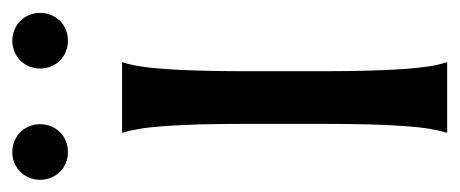

<svg xmlns="http://www.w3.org/2000/svg" viewBox="-244 -506 742 310"><g transform="rotate(-90 127.0 -351.0)"><path d="M82 -324.2Q82 -368.2 81.1 -400.6Q80.1 -433.1 78.4 -456.8Q76.7 -480.5 74 -496.6Q71.3 -512.7 67.9 -522.9V-524.9H181.2V-522.9Q177.7 -512.7 175 -496.6Q172.4 -480.5 170.7 -456.8Q168.9 -433.1 168 -400.6Q167 -368.2 167 -324.2V-201.2Q167 -157.2 168 -124.5Q168.9 -91.8 170.7 -68.1Q172.4 -44.4 175 -28.3Q177.7 -12.2 181.2 -2V0H67.9V-2Q71.3 -12.2 74 -28.3Q76.7 -44.4 78.4 -68.1Q80.1 -91.8 81.1 -124.5Q82 -157.2 82 -201.2ZM-8.3 -657.2Q-8.3 -666.5 -4.9 -674.8Q-1.5 -683.1 4.6 -689.2Q10.7 -695.3 18.8 -698.7Q26.9 -702.1 36.6 -702.1Q45.9 -702.1 54.2 -698.7Q62.5 -695.3 68.6 -689.2Q74.7 -683.1 78.1 -674.8Q81.5 -666.5 81.5 -657.2Q81.5 -647.9 78.1 -639.6Q74.7 -631.3 68.6 -625.2Q62.5 -619.1 54.2 -615.7Q45.9 -612.3 36.6 -612.3Q26.9 -612.3 18.8 -615.7Q10.7 -619.1 4.6 -625.2Q-1.5 -631.3 -4.9 -639.6Q-8.3 -647.9 -8.3 -657.2ZM171.4 -657.2Q171.4 -666.5 174.8 -674.8Q178.2 -683.1 184.3 -689.2Q190.4 -695.3 198.7 -698.7Q207 -702.1 216.3 -702.1Q225.6 -702.1 233.9 -698.7Q242.2 -695.3 248.3 -689.2Q254.4 -683.1 257.8 -674.8Q261.2 -666.5 261.2 -657.2Q261.2 -647.9 257.8 -639.6Q254.4 -631.3 248.3 -625.2Q242.2 -619.1 233.9 -615.7Q225.6 -612.3 216.3 -612.3Q207 -612.3 198.7 -615.7Q190.4 -619.1 184.3 -625.2Q178.2 -631.3 174.8 -639.6Q171.4 -647.9 171.4 -657.2Z"/></g></svg>

Font: Marcellus SC
Style: Regular
Weight: 400
Designer: Astigmatic (AOETI)
Foundry: Astigmatic (AOETI)
Version: Version 1.001